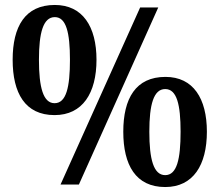

<svg xmlns="http://www.w3.org/2000/svg" viewBox="-20 -744 885 774"><path d="M200 -280C313 -280 369 -369 369 -503C369 -637 313 -724 201 -724C81 -724 31 -637 31 -503C31 -369 81 -280 200 -280ZM224 0H298L618 -714H545ZM200 -328C154 -328 137 -392 137 -503C137 -612 154 -675 201 -675C247 -675 262 -612 262 -503C262 -392 247 -328 200 -328ZM646 10C759 10 814 -79 814 -213C814 -347 759 -434 647 -434C527 -434 477 -347 477 -213C477 -79 527 10 646 10ZM646 -38C599 -38 582 -102 582 -213C582 -322 599 -385 646 -385C693 -385 708 -322 708 -213C708 -102 693 -38 646 -38Z"/></svg>

Font: Noto Serif Myanmar SemiCondensed
Style: Bold
Weight: 700
Width: 4
Designer: Ben Mitchell and the Monotype Design Team
Foundry: Monotype Imaging Inc.
Version: Version 2.106